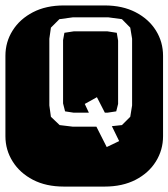

<svg xmlns="http://www.w3.org/2000/svg" viewBox="-22 -689 622 709"><path d="M213.9 0Q147.9 0 99.6 -25.1Q51.3 -50.3 24.7 -92.8Q-2 -135.3 -2 -186V-482.9Q-2 -534.2 24.7 -576.4Q51.3 -618.7 99.6 -643.8Q147.9 -668.9 213.9 -668.9H364.3Q430.2 -668.9 478.8 -643.8Q527.3 -618.7 553.7 -576.4Q580.1 -534.2 580.1 -482.9V-186Q580.1 -135.3 553.7 -92.8Q527.3 -50.3 478.8 -25.1Q430.2 0 364.3 0ZM372.1 -146 418 -168 391.1 -223.1 428.2 -227.1 459 -257.8 465.8 -299.8V-545.9L459 -586.9L428.2 -618.2L377.9 -625H247.1L197.3 -618.2L166 -586.9L160.2 -545.9V-299.8L166 -257.8L198.2 -227.1L247.1 -221.2H334ZM250 -272.9 218.3 -277.8 210.9 -307.1V-541L215.8 -567.9L250 -573.2H375L409.2 -567.9L414.1 -539.1V-305.2L407.2 -277.8L375 -272.9H365.2L335.9 -330.1L291 -305.2L306.2 -272.9Z"/></svg>

Font: Monofett
Style: Regular
Weight: 400
Designer: Vernon Adams
Foundry: Vernon Adams
Version: Version 1.100; ttfautohint (v1.8.4.7-5d5b);gftools[0.9.28]